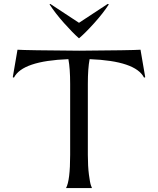

<svg xmlns="http://www.w3.org/2000/svg" viewBox="-20 -957 804 977"><path d="M383 -699Q653 -701 695 -704L719 -564L713 -562Q670 -647 436 -656Q427 -609 427 -530V-169Q427 -111 432.5 -68.5Q438 -26 443 -13L448 0H316Q337 -38 337 -169V-530Q337 -609 328 -656Q94 -647 51 -562L45 -564L69 -704Q111 -701 383 -699ZM236 -937 382 -841 528 -937 534 -935Q505 -890 459.5 -839.5Q414 -789 382 -762Q350 -790 305.5 -840Q261 -890 232 -935Z"/></svg>

Font: Coconat
Style: Regular
Weight: 400
Designer: Sara Lavazza
Foundry: Collletttivo
Version: Version 1.000;Glyphs 3.2 (3217)